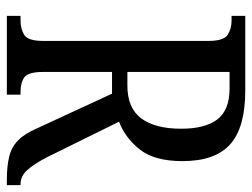

<svg xmlns="http://www.w3.org/2000/svg" viewBox="-110 -644 754 575"><g transform="rotate(90 267.5 -357.0)"><path d="M28 0V-41H42Q68 -41 85.5 -52.5Q103 -64 103 -108V-605Q103 -649 85 -661Q67 -673 42 -673H28V-714H252Q362 -714 412.5 -669Q463 -624 463 -526Q463 -442 428 -398Q393 -354 345 -336L451 -121Q471 -82 489.5 -61.5Q508 -41 532 -41H535V0H520Q478 0 449.5 -7Q421 -14 401 -33.5Q381 -53 365 -90L261 -315H196V-108Q196 -64 212 -52.5Q228 -41 255 -41H264V0ZM237 -361Q304 -361 335 -402.5Q366 -444 366 -522Q366 -594 338 -630.5Q310 -667 246 -667H196V-361Z"/></g></svg>

Font: Noto Serif Khmer ExtraCondensed
Style: Regular
Weight: 400
Width: 2
Designer: Danh Hong and the Monotype Design Team
Foundry: Monotype Imaging Inc.
Version: Version 2.004; ttfautohint (v1.8.4.7-5d5b)